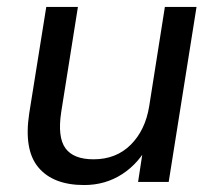

<svg xmlns="http://www.w3.org/2000/svg" viewBox="-20 -523 622 552"><path d="M222 9Q133 9 90.5 -41.5Q48 -92 64 -197L113 -503H204L156 -201Q145 -129 168 -97Q191 -65 249 -65Q314 -65 356 -107Q398 -149 409 -218L454 -503H545L465 0H377L394 -111H409Q380 -54 331.5 -22.5Q283 9 222 9Z"/></svg>

Font: Mulish ExtraLight Medium
Style: Italic
Weight: 500
Italic angle: -9°
Version: Version 3.603